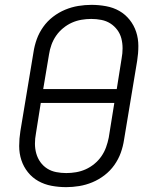

<svg xmlns="http://www.w3.org/2000/svg" viewBox="-20 -763 640 791"><path d="M253 8Q222 8 192.5 2.5Q163 -3 138 -17Q113 -31 95 -53.5Q77 -76 68 -103.5Q59 -131 59 -161.5Q59 -192 64 -223L118 -548Q122 -575 131.5 -601.5Q141 -628 158 -652Q175 -676 198.5 -694Q222 -712 248.5 -723Q275 -734 302.5 -738.5Q330 -743 357 -743Q387 -743 417 -737.5Q447 -732 471.5 -718Q496 -704 514 -681.5Q532 -659 541 -631.5Q550 -604 550 -573.5Q550 -543 545 -512L491 -187Q487 -160 477.5 -133.5Q468 -107 451 -83Q434 -59 410.5 -41Q387 -23 360.5 -12Q334 -1 306.5 3.5Q279 8 253 8ZM461 -396 481 -522Q485 -543 485 -564Q485 -585 480 -604.5Q475 -624 463 -640Q451 -656 434.5 -666.5Q418 -677 397.5 -681Q377 -685 356 -685Q336 -685 315.5 -681.5Q295 -678 276 -669.5Q257 -661 240 -647Q223 -633 211 -615.5Q199 -598 192 -578.5Q185 -559 182 -539L158 -396ZM253 -50Q273 -50 293.5 -53.5Q314 -57 333 -65.5Q352 -74 369 -88Q386 -102 398 -119.5Q410 -137 417 -156.5Q424 -176 428 -196L451 -339H148L128 -213Q124 -192 124 -171Q124 -150 129.5 -130.5Q135 -111 146.5 -95Q158 -79 174.5 -68.5Q191 -58 211.5 -54Q232 -50 253 -50Z"/></svg>

Font: Iosevka SS04 Light Extended
Style: Italic
Weight: 300
Width: 7
Italic angle: -9°
Monospace: yes
Designer: Belleve Invis
Foundry: Belleve Invis
Version: Version 19.0.0; ttfautohint (v1.8.4)